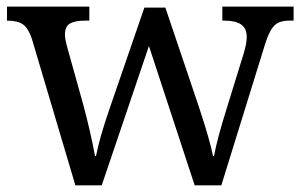

<svg xmlns="http://www.w3.org/2000/svg" viewBox="-20 -556 902 576"><path d="M644 0H564L426.8 -418L285.2 0H206.1L75.2 -440.9Q64.5 -471.7 48.8 -482.9Q33.2 -494.1 1 -494.1V-536.1H248V-494.1H234.9Q205.1 -494.1 189.9 -485.4Q174.8 -476.6 174.8 -452.1Q174.8 -438.5 183.1 -409.2L230 -241.2Q252 -158.7 265.1 -87.9H268.1Q278.3 -142.1 309.1 -231L413.1 -533.2H476.1L576.2 -236.8Q609.4 -136.7 619.1 -87.9H622.1Q630.9 -137.7 661.1 -233.9L710.9 -395Q720.2 -425.8 720.2 -444.8Q720.2 -470.7 703.6 -482.4Q687 -494.1 653.8 -494.1H647V-536.1H860.8V-494.1H848.1Q828.6 -494.1 815.7 -488.3Q802.7 -482.4 792.7 -465.6Q782.7 -448.7 772.9 -416Z"/></svg>

Font: Satisar Sharada
Style: Regular
Weight: 400
Designer: Vinodh Rajan & Sunil Mahnoori
Version: 2.2